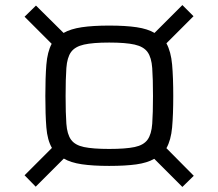

<svg xmlns="http://www.w3.org/2000/svg" viewBox="-20 -722 862 758"><path d="M121 15 77 -30 185 -138Q167 -169 163 -219Q159 -269 159 -343Q159 -416 163 -466.5Q167 -517 184 -549L77 -656L122 -700L231 -592Q259 -608 303 -614.5Q347 -621 411 -621Q476 -621 519.5 -614.5Q563 -608 590 -592L700 -702L744 -658L637 -551Q655 -518 659.5 -467Q664 -416 664 -343Q664 -269 659.5 -219Q655 -169 637 -137L745 -28L700 16L589 -95Q561 -79 518 -73Q475 -67 411 -67Q347 -67 303 -73.5Q259 -80 232 -96ZM411 -134Q476 -134 511.5 -141.5Q547 -149 562.5 -170.5Q578 -192 581 -233.5Q584 -275 584 -343Q584 -411 581 -453Q578 -495 562.5 -516.5Q547 -538 511.5 -546Q476 -554 411 -554Q347 -554 311.5 -546Q276 -538 260.5 -516.5Q245 -495 242 -453Q239 -411 239 -343Q239 -275 242 -233.5Q245 -192 260.5 -170.5Q276 -149 311.5 -141.5Q347 -134 411 -134Z"/></svg>

Font: Saira Expanded
Style: Regular
Weight: 400
Width: 7
Designer: Hector Gatti with collaboration of the Omnibus-Type team
Foundry: Omnibus-Type
Version: Version 1.100; ttfautohint (v1.8.3)